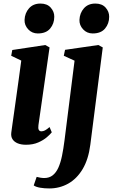

<svg xmlns="http://www.w3.org/2000/svg" viewBox="-20 -803 634 1079"><path d="M126 10.5Q99 10.5 79.5 2.5Q60 -5.5 50.2 -20.8Q40.5 -36 43.5 -58.5Q45.5 -75.5 49.8 -104.5Q54 -133.5 59.5 -172.8Q65 -212 71.5 -258.5Q78 -305 85.2 -356.8Q92.5 -408.5 99.5 -462.5L43 -489.5L49 -522L234.5 -550L258.5 -536.5L196 -99.5Q193.5 -81.5 198 -73.2Q202.5 -65 212.5 -65Q222.5 -65 232.8 -70.2Q243 -75.5 258.5 -89L271 -59.5Q262.5 -48.5 243.5 -32Q224.5 -15.5 195 -2.5Q165.5 10.5 126 10.5ZM192.5 -615Q160 -615 138.5 -638.2Q117 -661.5 118 -691Q119.5 -729.5 143 -756.2Q166.5 -783 207.5 -783Q245 -783 265.2 -760Q285.5 -737 285 -708.5Q285 -670.5 262 -642.8Q239 -615 192.5 -615ZM487.5 11Q477 92.5 444.5 147Q412 201.5 363.5 228.8Q315 256 257 256Q229 256 205 251.8Q181 247.5 169.5 239L186 191Q194 193.5 206.5 195.5Q219 197.5 228.5 197.5Q257 197.5 276.2 182.2Q295.5 167 308 139.2Q320.5 111.5 328.5 72.5Q336.5 33.5 342.5 -14L399 -462L338.5 -489.5L345.5 -523L532.5 -550L557.5 -536.5ZM501 -615Q468.5 -615 447 -638.2Q425.5 -661.5 426.5 -691Q428 -729.5 451.5 -756.2Q475 -783 516 -783Q553.5 -783 573.8 -760Q594 -737 593.5 -708.5Q593.5 -670.5 570.5 -642.8Q547.5 -615 501 -615Z"/></svg>

Font: Merriweather 60pt ExtraBold
Style: Italic
Weight: 800
Italic angle: -7.8°
Version: Version 2.101